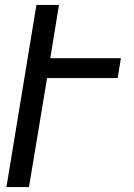

<svg xmlns="http://www.w3.org/2000/svg" viewBox="-20 -755 540 775"><path d="M6 0 127 -735H218L183 -520H468L455 -440H170L97 0Z"/></svg>

Font: Iosevka Medium Oblique
Style: Regular
Weight: 500
Italic angle: -9°
Monospace: yes
Designer: Belleve Invis
Foundry: Belleve Invis
Version: Version 32.5.0; ttfautohint (v1.8.4)